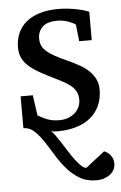

<svg xmlns="http://www.w3.org/2000/svg" viewBox="-52 -532 503 798"><g transform="rotate(-5 199.0 -132.5)"><path d="M363.8 -145Q363.8 -108.4 350.6 -79.1Q337.4 -49.8 313 -29.5Q288.6 -9.3 252.9 1.5Q217.3 12.2 172.9 12.2Q166.5 12.2 159.4 11.5Q152.3 10.7 147.5 9.3Q154.3 14.2 164.3 28.1Q174.3 42 186 60.3Q197.8 78.6 210.4 98.6Q223.1 118.7 235.6 135.3Q248 151.9 259.8 162.8Q271.5 173.8 280.8 173.8L359.9 111.8Q370.1 115.7 378.9 123Q385.7 129.4 391.8 139.9Q397.9 150.4 397.9 167Q397.9 179.7 392.1 191.2Q386.2 202.6 375.7 210.9Q365.2 219.2 350.6 224.1Q335.9 229 317.9 229Q277.8 229 248 211.2Q218.3 193.4 195.1 166.3Q171.9 139.2 153.1 107.9Q134.3 76.7 116.2 49.6Q98.1 22.5 78.6 4.6Q59.1 -13.2 34.2 -13.2V-146H85L97.2 -61Q112.3 -51.3 134.5 -42.2Q156.7 -33.2 186 -33.2Q207.5 -33.2 224.1 -39.8Q240.7 -46.4 252.2 -57.1Q263.7 -67.9 269.8 -81.8Q275.9 -95.7 275.9 -110.8Q275.9 -131.8 267.6 -146.5Q259.3 -161.1 243.7 -173.1Q228 -185.1 205.3 -196.3Q182.6 -207.5 153.8 -222.2Q126.5 -235.8 105.5 -249Q84.5 -262.2 70.1 -276.9Q55.7 -291.5 48.3 -309.1Q41 -326.7 41 -349.1Q41 -382.3 53 -409.2Q64.9 -436 87.9 -454.8Q110.8 -473.6 144.3 -483.9Q177.7 -494.1 221.2 -494.1Q243.2 -494.1 263.2 -491.7Q283.2 -489.3 299.8 -485.8Q316.4 -482.4 329.1 -478.5Q341.8 -474.6 349.1 -471.2V-353H296.9L289.1 -422.9Q278.3 -431.2 257.3 -438.5Q236.3 -445.8 212.9 -445.8Q171.4 -445.8 151.6 -427Q131.8 -408.2 131.8 -378.9Q131.8 -361.8 137.5 -349.1Q143.1 -336.4 156 -325Q168.9 -313.5 190.2 -301.8Q211.4 -290 243.2 -275.9Q269 -264.2 291.3 -251.5Q313.5 -238.8 329.6 -223.1Q345.7 -207.5 354.7 -188.5Q363.8 -169.4 363.8 -145Z"/></g></svg>

Font: Charis SIL
Style: Regular
Weight: 400
Foundry: SIL International
Version: Version 4.112